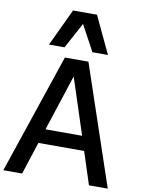

<svg xmlns="http://www.w3.org/2000/svg" viewBox="-122 -1249 972 1327"><g transform="rotate(10 363.5 -585.5)"><path d="M-3 0 281 -841H446L730 0H598L524 -228H203L129 0ZM235 -329H492L365 -718H362ZM462 -910 321 -1171H448L571 -910ZM157 -910 280 -1171H407L266 -910Z"/></g></svg>

Font: Matangi
Style: Bold
Weight: 700
Designer: Prashant Pant
Foundry: The Graphic Ant
Version: Version 3.002